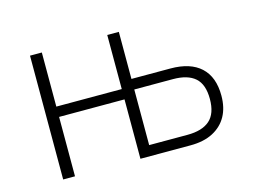

<svg xmlns="http://www.w3.org/2000/svg" viewBox="-74 -615 972 737"><g transform="rotate(-15 412.0 -246.0)"><path d="M94 0V-492H141V-277H401V-492H447V-305H602Q681 -305 722.5 -266.5Q764 -228 764 -154Q764 -106 745 -72Q726 -38 689.5 -19Q653 0 600 0H401V-236H141V0ZM447 -42H599Q658 -42 688 -68.5Q718 -95 718 -153Q718 -211 688.5 -237Q659 -263 601 -263H447Z"/></g></svg>

Font: Nunito Sans 7pt Condensed ExtraLight
Style: Regular
Weight: 250
Width: 3
Designer: Vernon Adams
Foundry: Vernon Adams
Version: Version 3.101;gftools[0.9.27]